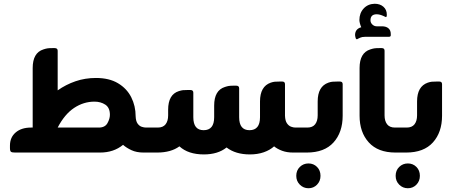

<svg xmlns="http://www.w3.org/2000/svg" viewBox="-20 -812 2418 1022"><path d="M757 -133H794V0H744Q707 0 680 -12.5Q653 -25 635 -41Q585 0 513 0H60Q44 0 38.5 -4Q33 -8 33 -24V-37Q33 -81 63.5 -107Q94 -133 145 -133H154V-450Q154 -531 211 -549Q223 -553 232 -554.5Q241 -556 260 -556H271Q287 -556 287 -542V-331Q331 -362 382 -379.5Q433 -397 491 -397Q561 -397 608 -369Q655 -341 678.5 -294.5Q702 -248 702 -193Q703 -167 712.5 -154Q722 -141 734.5 -137Q747 -133 757 -133ZM287 -133H506Q539 -133 552 -156.5Q565 -180 565 -201Q565 -239 540.5 -255Q516 -271 483 -271Q425 -271 374.5 -237.5Q324 -204 287 -133Z M1552 -133H1590V0H1540Q1507 0 1481.5 -9.5Q1456 -19 1439 -33Q1417 -13 1384 -1.5Q1351 10 1310 10Q1234 10 1186 -27Q1140 10 1065 10Q982 10 935 -33Q890 0 817 0H783V-133H820Q848 -133 861.5 -150.5Q875 -168 875 -198V-228Q875 -309 932 -327Q945 -331 953.5 -332Q962 -333 981 -333H993Q1009 -333 1009 -319V-188Q1009 -119 1064 -119Q1120 -119 1120 -188V-250Q1120 -331 1177 -349Q1189 -353 1198 -354.5Q1207 -356 1226 -356H1237Q1253 -356 1253 -342V-188Q1253 -119 1308 -119Q1364 -119 1364 -188V-272Q1364 -352 1421 -372Q1433 -376 1442 -377Q1451 -378 1470 -378H1482Q1497 -378 1497 -364V-196Q1498 -169 1507.5 -155.5Q1517 -142 1529.5 -137.5Q1542 -133 1552 -133Z M1613 0H1579V-133H1616Q1644 -133 1657.5 -150.5Q1671 -168 1671 -198V-272Q1671 -352 1728 -372Q1740 -376 1749 -377Q1758 -378 1777 -378H1789Q1804 -378 1804 -364V-196Q1804 -108 1755.5 -54Q1707 0 1613 0ZM1622 58Q1649 58 1667.5 76.5Q1686 95 1686 124Q1686 152 1667.5 171Q1649 190 1622 190Q1595 190 1576 171Q1557 152 1557 124Q1557 95 1576 76.5Q1595 58 1622 58Z M2049 -616H1923Q1907 -616 1897.5 -611.5Q1888 -607 1886 -606Q1882 -603 1879 -603Q1877 -603 1874 -607Q1873 -611 1871.5 -615.5Q1870 -620 1870 -625Q1870 -658 1903 -667Q1898 -678 1895.5 -688.5Q1893 -699 1893 -705Q1893 -742 1915.5 -766.5Q1938 -791 1974 -792Q2003 -792 2021 -776Q2039 -760 2039 -734Q2039 -721 2034 -721Q2033 -721 2023 -726Q2002 -736 1985 -736Q1952 -736 1952 -704Q1952 -691 1962 -681.5Q1972 -672 1985 -672H2013Q2035 -672 2047.5 -661.5Q2060 -651 2060 -631V-624Q2060 -616 2049 -616ZM2082 -133H2119V0H2085Q1992 0 1943 -54Q1894 -108 1894 -196V-450Q1894 -531 1951 -549Q1963 -553 1972 -554.5Q1981 -556 2000 -556H2012Q2027 -556 2027 -542V-198Q2027 -168 2040.5 -150.5Q2054 -133 2082 -133Z M2142 0H2108V-133H2145Q2173 -133 2186.5 -150.5Q2200 -168 2200 -198V-272Q2200 -352 2257 -372Q2269 -376 2278 -377Q2287 -378 2306 -378H2318Q2333 -378 2333 -364V-196Q2333 -108 2284.5 -54Q2236 0 2142 0ZM2151 58Q2178 58 2196.5 76.5Q2215 95 2215 124Q2215 152 2196.5 171Q2178 190 2151 190Q2124 190 2105 171Q2086 152 2086 124Q2086 95 2105 76.5Q2124 58 2151 58Z"/></svg>

Font: Zain Black
Style: Regular
Weight: 900
Designer: Zain,Boutros
Foundry: Mobile Telecommunications Company (Zain), 2024
Version: Version 1.50; ttfautohint (v1.8.4)